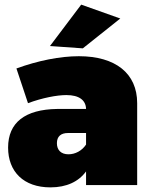

<svg xmlns="http://www.w3.org/2000/svg" viewBox="-20 -800 653 830"><path d="M500 -720 331 -780 196 -601 338 -591ZM321 -557C240 -557 144 -538 51 -504L101 -354C163 -377 226 -389 267 -389C322 -389 351 -367 352 -329H227C88 -327 15 -270 15 -162C15 -58 82 10 198 10C268 10 320 -15 352 -59V0H573V-354C573 -483 479 -557 321 -557ZM276 -133C244 -133 226 -151 226 -181C226 -210 243 -225 274 -225H352V-175C334 -148 305 -133 276 -133Z"/></svg>

Font: Montserrat arm Black
Style: Regular
Weight: 900
Designer: Julieta Ulanovsky
Foundry: Julieta Ulanovsky
Version: Version 6.000;PS 006.000;hotconv 1.0.88;makeotf.lib2.5.64775